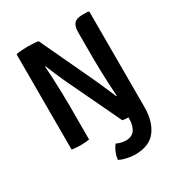

<svg xmlns="http://www.w3.org/2000/svg" viewBox="-209 -826 1106 1188"><g transform="rotate(-30 344.0 -232.0)"><path d="M337 104Q371.5 120 403.5 120Q446 120 466.8 91Q487.5 62 487.5 9V4Q477 3.5 466.2 2.5Q455.5 1.5 445.5 0L261 -387.5Q243.5 -425.5 228.2 -461.5Q213 -497.5 201 -527.5L197.5 -526.5Q200.5 -487.5 202.8 -439Q205 -390.5 206.5 -341.8Q208 -293 208 -253.5V0Q192 3 176 4Q160 5 146.5 5Q134 5 116.2 4Q98.5 3 83 0V-681Q99 -684.5 124 -686.2Q149 -688 162.5 -688Q176.5 -688 198.2 -687Q220 -686 241.5 -683L423 -296Q442 -254.5 458.5 -215.8Q475 -177 487.5 -148L491.5 -149Q488 -192.5 485.8 -243Q483.5 -293.5 482.2 -341Q481 -388.5 481 -423V-606.5Q481 -651 498.2 -669.8Q515.5 -688.5 555 -688.5H598.5L605 -682.5V-2Q605 99.5 558.5 161.8Q512 224 408 224Q386 224 354.2 217.5Q322.5 211 299 198.5Q304.5 147 337 104Z"/></g></svg>

Font: Signika SC SemiBold
Style: Regular
Weight: 600
Designer: Anna Giedryś
Foundry: Anna Giedryś
Version: Version 2.000; ttfautohint (v1.8.3) -l 8 -r 50 -G 200 -x 9 -